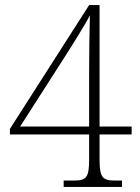

<svg xmlns="http://www.w3.org/2000/svg" viewBox="-20 -734 551 754"><path d="M230 0H459V-25H433C384 -25 371 -35 371 -107V-206H497V-237H371V-714H330L19 -228V-206H330V-107C330 -35 318 -25 269 -25H230ZM59 -237 232 -507C261 -552 322 -650 333 -674C331 -612 330 -504 330 -446V-237Z"/></svg>

Font: Noto Serif Ethiopic SemiCondensed ExtraLight
Style: Regular
Weight: 200
Width: 4
Designer: Monotype Design Team
Foundry: Monotype Imaging Inc.
Version: Version 2.102